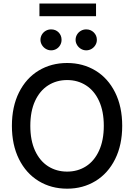

<svg xmlns="http://www.w3.org/2000/svg" viewBox="-20 -1081 775 1110"><path d="M368.2 9.8Q275.9 9.8 203.4 -34.4Q130.9 -78.6 89.8 -160.9Q48.8 -243.2 48.8 -353.5Q48.8 -464.4 89.8 -546.6Q130.9 -628.9 203.4 -672.9Q275.9 -716.8 368.2 -716.8Q459.5 -716.8 532 -672.9Q604.5 -628.9 645.5 -546.6Q686.5 -464.4 686.5 -353.5Q686.5 -243.2 645.5 -160.9Q604.5 -78.6 532 -34.4Q459.5 9.8 368.2 9.8ZM368.2 -618.2Q306.6 -618.2 258.3 -587.4Q210 -556.6 182.6 -497.1Q155.3 -437.5 155.3 -353.5Q155.3 -269.5 182.6 -210Q210 -150.4 258.3 -119.6Q306.6 -88.9 368.2 -88.9Q429.2 -88.9 477.3 -119.6Q525.4 -150.4 552.7 -210.2Q580.1 -270 580.1 -353.5Q580.1 -437.5 552.7 -497.1Q525.4 -556.6 477.3 -587.4Q429.2 -618.2 368.2 -618.2ZM213.9 -850.6Q213.9 -867.2 222.2 -881.1Q230.5 -895 244.6 -903.1Q258.8 -911.1 275.4 -911.1Q301.8 -911.1 318.8 -893.8Q335.9 -876.5 335.9 -850.6Q335.9 -834.5 328.1 -820.6Q320.3 -806.6 306.4 -798.3Q292.5 -790 275.4 -790Q259.3 -790 245.1 -798.3Q231 -806.6 222.4 -820.8Q213.9 -835 213.9 -850.6ZM417 -850.6Q417 -867.2 425.3 -881.1Q433.6 -895 447.8 -903.1Q461.9 -911.1 478.5 -911.1Q504.4 -911.1 522.2 -893.6Q540 -876 540 -850.6Q540 -834.5 531.7 -820.6Q523.4 -806.6 509.3 -798.3Q495.1 -790 478.5 -790Q462.4 -790 448.2 -798.3Q434.1 -806.6 425.5 -820.8Q417 -835 417 -850.6ZM535.2 -987.3H208V-1060.5H535.2Z"/></svg>

Font: Pretendard JP Medium
Style: Regular
Weight: 500
Designer: Base glyphs from Inter by Rasmus Andersson; Hangeul glyphs from Noto Sans CJK(Source Han Sans) by Jang Soo-young and Kan
Foundry: Kil Hyung-jin
Version: Version 1.309